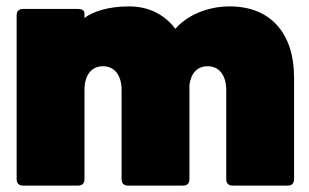

<svg xmlns="http://www.w3.org/2000/svg" viewBox="-20 -580 967 600"><path d="M32 -532V-20C32 -7 39 0 52 0H224C237 0 244 -7 244 -20V-298C244 -346 266 -373 302 -373C337 -373 360 -346 360 -298V-20C360 -7 367 0 380 0H552C565 0 572 -7 572 -20V-315C577 -352 597 -373 629 -373C664 -373 687 -346 687 -298V-20C687 -7 694 0 707 0H879C892 0 899 -7 899 -20V-338C899 -474 827 -560 698 -560C621 -560 560 -527 528 -490C494 -535 444 -560 384 -560C318 -560 271 -544 244 -524V-538C244 -547 237 -552 224 -552H52C39 -552 32 -545 32 -532Z"/></svg>

Font: Malmofest Black-Rounded
Style: Regular
Weight: 800
Designer: Jonny Pinhorn (Poppins), Kolossal
Version: Version 1.004;Glyphs 3.1.2 (3151)